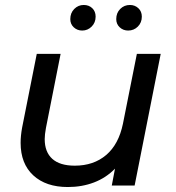

<svg xmlns="http://www.w3.org/2000/svg" viewBox="-20 -747 708 773"><path d="M627 -530 522 0H430L443 -68Q407 -31 358.5 -12.5Q310 6 253 6Q165 6 114 -41Q63 -88 63 -172Q63 -200 69 -233L128 -530H224L165 -232Q160 -205 160 -187Q160 -135 190.5 -107.5Q221 -80 281 -80Q357 -80 407.5 -123Q458 -166 475 -249L531 -530ZM263 -670Q263 -695 279 -711Q295 -727 317 -727Q338 -727 351.5 -714Q365 -701 365 -680Q365 -656 349 -640Q333 -624 311 -624Q291 -624 277 -637Q263 -650 263 -670ZM448 -670Q448 -695 464 -711Q480 -727 503 -727Q523 -727 537 -714Q551 -701 551 -680Q551 -656 535 -640Q519 -624 496 -624Q476 -624 462 -637Q448 -650 448 -670Z"/></svg>

Font: Montserrat Alternates Medium
Style: Italic
Weight: 500
Italic angle: -11.3°
Designer: Julieta Ulanovsky
Foundry: Julieta Ulanovsky
Version: Version 7.200